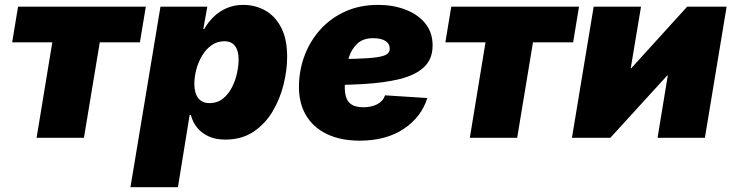

<svg xmlns="http://www.w3.org/2000/svg" viewBox="-20 -570 3029 794"><path d="M131.3 0 196.3 -395H30.3L54.7 -542.5H583L558.6 -395H392.6L327.1 0Z M519.5 204.1 643.6 -542.5H837.4L820.8 -450.2H824.7Q840.3 -478 863.8 -500.7Q887.2 -523.4 918 -536.6Q948.7 -549.8 985.4 -549.8Q1035.2 -549.8 1076.4 -526.9Q1117.7 -503.9 1142.6 -456.3Q1167.5 -408.7 1167.5 -335.4Q1167.5 -280.8 1152.8 -220.9Q1138.2 -161.1 1107.4 -109.4Q1076.7 -57.6 1028.1 -25.1Q979.5 7.3 911.6 7.3Q871.1 7.3 841.6 -6.6Q812 -20.5 794.2 -43.5Q776.4 -66.4 769.5 -94.2H764.2L715.8 204.1ZM845.7 -143.6Q879.4 -143.6 902.3 -162.4Q925.3 -181.2 939.7 -209.7Q954.1 -238.3 960.4 -268.8Q966.8 -299.3 966.8 -323.2Q966.8 -359.9 952.1 -379.6Q937.5 -399.4 907.7 -399.4Q877.9 -399.4 854.7 -382.8Q831.5 -366.2 815.7 -339.6Q799.8 -313 791.7 -282.2Q783.7 -251.5 783.7 -222.7Q783.7 -185.1 799.8 -164.3Q815.9 -143.6 845.7 -143.6Z M1467.3 11.7Q1389.2 11.7 1332 -15.6Q1274.9 -43 1244.9 -94.2Q1214.8 -145.5 1216.3 -217.8Q1217.8 -284.2 1241 -344Q1264.2 -403.8 1306.9 -450.2Q1349.6 -496.6 1409.4 -523.2Q1469.2 -549.8 1543.5 -549.8Q1605.5 -549.8 1656.7 -530.3Q1708 -510.7 1738.5 -473.4Q1769 -436 1769 -381.8Q1769 -326.2 1734.1 -293Q1699.2 -259.8 1634 -243.4Q1568.8 -227.1 1477.8 -222.2Q1386.7 -217.3 1273.9 -217.3L1292 -325.2Q1389.2 -325.2 1448.5 -326.9Q1507.8 -328.6 1538.8 -333.3Q1569.8 -337.9 1580.8 -346.4Q1591.8 -355 1591.8 -368.2Q1591.8 -389.2 1574 -400.6Q1556.2 -412.1 1522.9 -412.1Q1481.9 -412.1 1458.3 -390.1Q1434.6 -368.2 1423.8 -335.7Q1413.1 -303.2 1409.7 -269.5Q1406.2 -235.8 1405.8 -212.9Q1405.3 -187.5 1411.4 -168Q1417.5 -148.4 1434.3 -137.5Q1451.2 -126.5 1482.9 -126.5Q1516.6 -126.5 1540.5 -139.2Q1564.5 -151.9 1572.3 -175.8L1747.1 -164.6Q1722.7 -85.9 1649.7 -37.1Q1576.7 11.7 1467.3 11.7Z M1922.9 0 1987.8 -395H1821.8L1846.2 -542.5H2374.5L2350.1 -395H2184.1L2118.7 0Z M2895 0H2699.2L2741.7 -258.3H2739.7L2503.9 0H2345.2L2435.1 -542.5H2630.9L2588.4 -288.1H2590.8L2821.8 -542.5H2984.9Z"/></svg>

Font: Inter 16pt Black
Style: Italic
Weight: 900
Italic angle: -9.3988°
Version: Version 4.001;git-66647c0bb